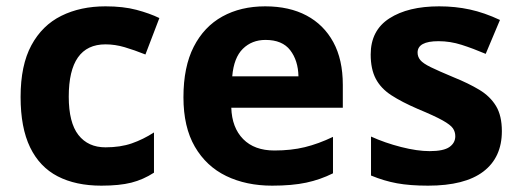

<svg xmlns="http://www.w3.org/2000/svg" viewBox="-20 -576 1642 606"><path d="M300 10Q219 10 162 -19.5Q105 -49 75 -111Q45 -173 45 -270Q45 -370 79 -433Q113 -496 173.5 -526Q234 -556 313 -556Q369 -556 410.5 -545Q452 -534 483 -519L439 -404Q404 -418 373.5 -427Q343 -436 313 -436Q197 -436 197 -271Q197 -189 227.5 -150Q258 -111 313 -111Q360 -111 396 -123.5Q432 -136 466 -158V-31Q432 -9 394.5 0.5Q357 10 300 10Z M817 -556Q893 -556 947.5 -527Q1002 -498 1032 -443Q1062 -388 1062 -308V-236H710Q712 -173 747.5 -137Q783 -101 846 -101Q899 -101 942 -111.5Q985 -122 1031 -144V-29Q991 -9 946.5 0.5Q902 10 839 10Q757 10 694 -20.5Q631 -51 595 -113Q559 -175 559 -269Q559 -365 591.5 -428.5Q624 -492 682 -524Q740 -556 817 -556ZM818 -450Q775 -450 746.5 -422Q718 -394 713 -335H922Q921 -385 896 -417.5Q871 -450 818 -450Z M1564 -162Q1564 -79 1505.5 -34.5Q1447 10 1331 10Q1274 10 1233 2.5Q1192 -5 1151 -22V-145Q1195 -125 1246 -112Q1297 -99 1336 -99Q1380 -99 1398.5 -112Q1417 -125 1417 -146Q1417 -160 1409.5 -171Q1402 -182 1377 -196Q1352 -210 1299 -232Q1248 -254 1215 -275.5Q1182 -297 1166 -327.5Q1150 -358 1150 -404Q1150 -480 1209 -518Q1268 -556 1366 -556Q1417 -556 1463 -546Q1509 -536 1558 -513L1513 -406Q1473 -423 1437 -434.5Q1401 -446 1364 -446Q1331 -446 1314.5 -437Q1298 -428 1298 -410Q1298 -397 1306.5 -386.5Q1315 -376 1339.5 -364Q1364 -352 1412 -332Q1459 -313 1493 -292.5Q1527 -272 1545.5 -241.5Q1564 -211 1564 -162Z"/></svg>

Font: Noto Sans Gunjala Gondi
Style: Regular
Weight: 400
Designer: Ek Type
Foundry: Ek Type
Version: Version 1.004